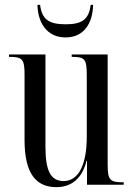

<svg xmlns="http://www.w3.org/2000/svg" viewBox="-20 -760 550 790"><path d="M250 -606C326 -606 362 -666 363 -740H353C346 -682 320 -660 250 -660C178 -660 152 -683 145 -740H134C136 -666 173 -606 250 -606ZM212 10C278 10 319 -30 336 -98H338V0H489V-10H486C432 -10 423 -19 423 -84V-536H275V-526H277C331 -526 337 -516 337 -447V-197C337 -86 305 -15 242 -15C189 -15 167 -56 167 -157V-536H17V-526H20C72 -526 81 -516 81 -454V-184C81 -46 128 10 212 10Z"/></svg>

Font: Noto Serif Display ExtraCondensed
Style: Regular
Weight: 400
Width: 2
Designer: Monotype Design Team
Foundry: Monotype Imaging Inc.
Version: Version 2.009